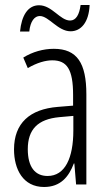

<svg xmlns="http://www.w3.org/2000/svg" viewBox="-20 -737 431 767"><path d="M60 -611H97C101 -652 118 -673 139 -673C175 -673 211 -612 262 -612C303 -612 335 -647 338 -717H302C297 -679 284 -655 260 -655C220 -655 188 -716 136 -716C91 -716 66 -674 60 -611ZM195 -542C153 -542 110 -530 73 -507L91 -465C129 -487 162 -496 189 -496C248 -496 272 -459 272 -358V-315L211 -310C99 -301 36 -245 36 -140C36 -61 72 10 156 10C222 10 255 -31 275 -84H277L284 0H325V-360C325 -485 288 -542 195 -542ZM217 -269 273 -274V-216C273 -106 240 -34 170 -34C120 -34 91 -70 91 -141C91 -220 131 -261 217 -269Z"/></svg>

Font: Noto Sans Myanmar UI ExtraCondensed Light
Style: Regular
Weight: 300
Width: 2
Designer: Monotype Design Team
Foundry: Monotype Imaging Inc.
Version: Version 2.103